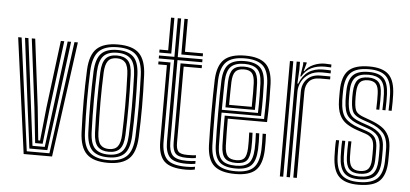

<svg xmlns="http://www.w3.org/2000/svg" viewBox="-52 -878 2121 994"><g transform="rotate(5 1009.0 -381.0)"><path d="M100.2 0 19.2 -600H37.2L115 -15.5H232.8L311.8 -600H329.5L247.8 0ZM127.2 -30.8 100.8 -234.2 54.8 -600H72.5L117.8 -239L142 -46.2H205.8L230.5 -239.8L276.5 -600H294.2L247.5 -234.8L220.5 -30.8ZM154.5 -61.5 134.8 -243.5 90 -600H107.8L151.5 -248.5L169.2 -77H178.8L196.8 -249.8L241 -600H258.8L213.8 -245L193.5 -61.5Z M537.8 7.5Q461.5 7.5 426.9 -26.9Q392.2 -61.2 389 -139.5Q385.5 -226.8 385.5 -303.5Q385.5 -380.2 389 -461.2Q392.5 -540.8 428 -574.1Q463.5 -607.5 537.8 -607.5Q614.5 -607.5 648.6 -572.9Q682.8 -538.2 686 -460.2Q689.5 -372.8 689.5 -296Q689.5 -219.2 686.2 -139Q682.5 -59 647 -25.8Q611.5 7.5 537.8 7.5ZM537.8 -6.8Q602 -6.8 633.8 -36.6Q665.5 -66.5 668.8 -139.5Q672 -219.5 672.1 -294.5Q672.2 -369.5 668.8 -459.5Q665.8 -528.8 636.1 -561Q606.5 -593.2 537.8 -593.2Q470.8 -593.2 440.1 -562.1Q409.5 -531 406.2 -458.5Q403.2 -386.8 403 -308.9Q402.8 -231 406.5 -139.2Q409.5 -65 442.2 -35.9Q475 -6.8 537.8 -6.8ZM537.8 -21Q480.8 -21 453.6 -48.6Q426.5 -76.2 423.8 -142.2Q420.8 -217.5 420.6 -298.6Q420.5 -379.8 423.5 -457.8Q426.5 -523.2 453.4 -551.1Q480.2 -579 537.8 -579Q592.5 -579 620.5 -552.6Q648.5 -526.2 651.2 -460.2Q654.5 -375 654.6 -297.9Q654.8 -220.8 651.5 -142.5Q648.5 -76.2 621.5 -48.6Q594.5 -21 537.8 -21ZM537.8 -35.5Q585.5 -35.5 608.5 -59.8Q631.5 -84 634 -143Q636.8 -210.2 637 -289.9Q637.2 -369.5 634 -457Q631.8 -516.8 608.2 -540.6Q584.8 -564.5 537.8 -564.5Q489.8 -564.5 466.8 -540.2Q443.8 -516 441 -457.2Q438.5 -389.8 438.1 -310.2Q437.8 -230.8 441 -142.5Q443.5 -82.5 467.4 -59Q491.2 -35.5 537.8 -35.5ZM537.8 -49.8Q500 -49.8 480.2 -70.4Q460.5 -91 458.5 -143.2Q452.5 -301 458.5 -456.2Q460.8 -506.8 479.4 -528.5Q498 -550.2 537.8 -550.2Q575 -550.2 594.8 -529.9Q614.5 -509.5 616.5 -456.8Q622.5 -293.2 616.5 -143.8Q614.5 -92.5 595.5 -71.1Q576.5 -49.8 537.8 -49.8ZM537.8 -64.2Q569 -64.2 583.2 -83.2Q597.5 -102.2 599.2 -144.8Q601.8 -214.8 602.1 -291.1Q602.5 -367.5 599 -456Q597.5 -499.8 582.5 -517.8Q567.5 -535.8 537.8 -535.8Q506 -535.8 491.9 -516.6Q477.8 -497.5 476 -455.5Q472.8 -378 472.9 -304.5Q473 -231 476 -143.8Q477.8 -99.5 493 -81.9Q508.2 -64.2 537.8 -64.2Z M944.2 -23.2Q879 -23.2 856.4 -48.4Q833.8 -73.5 833.8 -128V-553.8H753.8V-569.2H833.8V-770H851.2V-569.2H979.8V-553.8H851.2V-128Q851.2 -80 870.5 -59.2Q889.8 -38.5 944.2 -38.5Q966.8 -38.5 989.8 -41.5V-26.8Q971.2 -23.2 944.2 -23.2ZM753.8 -584.5V-600H798.8V-770H816.2V-584.5ZM868.5 -584.5V-770H886V-600H979.8V-584.5ZM944.2 7.5Q863 7.5 830.9 -24Q798.8 -55.5 798.8 -128V-523H753.8V-538.5H816.2V-128Q816.2 -64.8 843.4 -36.2Q870.5 -7.8 944.2 -7.8Q957 -7.8 968.6 -8.6Q980.2 -9.5 989.8 -11.8V3Q972 7.5 944.2 7.5ZM944.2 -53.8Q899.2 -53.8 883.9 -70.8Q868.5 -87.8 868.5 -128V-538.5H979.8V-523H886V-128Q886 -95.5 897.4 -82.4Q908.8 -69.2 944.2 -69.2Q977.2 -69.2 989.8 -71.5V-56.8Q972 -53.8 944.2 -53.8Z M1200 7.5Q1125.2 7.5 1090.1 -23.1Q1055 -53.8 1052 -127.8Q1051 -160.2 1050.4 -204.4Q1049.8 -248.5 1049.8 -296.8Q1049.8 -345 1050.4 -390.4Q1051 -435.8 1052.2 -470.5Q1055.8 -544 1090.1 -575.8Q1124.5 -607.5 1199 -607.5Q1270.8 -607.5 1304.8 -577.1Q1338.8 -546.8 1342 -473.2Q1343.2 -443.2 1343.5 -389.4Q1343.8 -335.5 1341 -274.5H1137Q1137.2 -195.8 1139.2 -134Q1140.8 -96 1154 -80.1Q1167.2 -64.2 1200 -64.2Q1229.2 -64.2 1241.1 -78.8Q1253 -93.2 1254.8 -132Q1256 -162.8 1253.8 -212.8H1271.2Q1273.5 -162.5 1272.2 -131.2Q1270.2 -85.5 1254.1 -67.6Q1238 -49.8 1200 -49.8Q1158.5 -49.8 1140.8 -68.4Q1123 -87 1121.5 -132.2Q1120.5 -161.2 1120.1 -205.5Q1119.8 -249.8 1119.8 -288.8H1324.2Q1326.2 -343.8 1326 -393.6Q1325.8 -443.5 1324.5 -472.8Q1321.5 -540.2 1291 -566.8Q1260.5 -593.2 1199 -593.2Q1132.2 -593.2 1102.5 -564.1Q1072.8 -535 1069.8 -469.5Q1068.5 -434 1067.9 -388.9Q1067.2 -343.8 1067.2 -296.1Q1067.2 -248.5 1067.9 -205Q1068.5 -161.5 1069.5 -129.2Q1072.2 -62.5 1102.6 -34.6Q1133 -6.8 1200 -6.8Q1264.8 -6.8 1293.1 -34.5Q1321.5 -62.2 1324.5 -128.8Q1325.2 -145.2 1324.9 -167.6Q1324.5 -190 1323.5 -212.8H1341Q1342 -192.2 1342.4 -169.4Q1342.8 -146.5 1342 -128Q1338.8 -54.5 1306.1 -23.5Q1273.5 7.5 1200 7.5ZM1200 -21Q1141.8 -21 1115.6 -45.5Q1089.5 -70 1087 -130Q1085.8 -163.8 1085.2 -208.5Q1084.8 -253.2 1084.8 -301Q1084.8 -348.8 1085.2 -392.5Q1085.8 -436.2 1087 -468.2Q1089.8 -529 1116.2 -554Q1142.8 -579 1199 -579Q1252 -579 1278.1 -555.6Q1304.2 -532.2 1307 -472.2Q1308 -448.2 1308.5 -403.1Q1309 -358 1307.2 -303H1102.2Q1102.2 -253 1102.5 -214.1Q1102.8 -175.2 1103.5 -131.2Q1104.2 -79.5 1125.9 -57.5Q1147.5 -35.5 1200 -35.5Q1245.5 -35.5 1266.2 -55.8Q1287 -76 1289.5 -129.8Q1291 -163 1288.5 -212.8H1306Q1307.2 -190 1307.5 -168.4Q1307.8 -146.8 1307 -129.2Q1304.2 -69.8 1280.1 -45.4Q1256 -21 1200 -21ZM1102.2 -317.5H1290Q1291.5 -365.5 1291 -407.4Q1290.5 -449.2 1289.5 -471.8Q1287.2 -524.8 1265.1 -544.6Q1243 -564.5 1199 -564.5Q1151.5 -564.5 1129.1 -542.9Q1106.8 -521.2 1104.2 -467.2Q1103.5 -443.8 1103 -402.1Q1102.5 -360.5 1102.2 -317.5ZM1119.8 -331.8Q1120 -361.8 1120.4 -397.6Q1120.8 -433.5 1121.8 -466.2Q1123.8 -512.5 1141.6 -531.4Q1159.5 -550.2 1199 -550.2Q1237 -550.2 1253.6 -532.1Q1270.2 -514 1272.2 -470.2Q1273 -452.8 1273.5 -415.4Q1274 -378 1272.8 -331.8ZM1137.5 -346.2H1255.2Q1256.2 -386 1255.8 -420.4Q1255.2 -454.8 1254.8 -469.8Q1253 -506.8 1240.2 -521.2Q1227.5 -535.8 1199 -535.8Q1168 -535.8 1154.4 -520.1Q1140.8 -504.5 1139.2 -465.5Q1138.5 -439.5 1138 -410.2Q1137.5 -381 1137.5 -346.2Z M1491.8 -525 1501 -585.5V-600H1518.8V-595.8L1506.8 -553.8H1510Q1525.5 -576.8 1554.1 -589.4Q1582.8 -602 1613.2 -602Q1626.5 -602 1647 -600.5V-585.2Q1631.2 -586.5 1614.5 -586.5Q1575 -586.5 1545 -572.1Q1515 -557.8 1496.5 -525ZM1466.5 0V-600H1483.8L1484 -558L1480.2 -486.8H1484.5Q1516.2 -570.8 1606 -570.8Q1617 -570.8 1628.8 -570.5Q1640.5 -570.2 1647 -569.8V-554.2Q1639.8 -554.8 1627.2 -555.1Q1614.8 -555.5 1603 -555.5Q1562.8 -555.5 1536.4 -539Q1510 -522.5 1497 -497.1Q1484 -471.8 1484 -445V0ZM1431.5 0V-600H1449V0ZM1501.5 0V-446.5Q1501.5 -486.8 1526.2 -512.6Q1551 -538.5 1595.8 -538.5H1647V-523Q1635.2 -523 1621.6 -523Q1608 -523 1595.8 -523Q1556.2 -523 1538 -502.2Q1519.8 -481.5 1519.8 -447.8V0Z M1840.2 -49.8Q1804.2 -49.8 1787.1 -68.1Q1770 -86.5 1768.5 -131Q1768 -148 1767.9 -169.4Q1767.8 -190.8 1769 -212.8H1785Q1784 -194 1784 -172.5Q1784 -151 1784.5 -132Q1785.5 -95.8 1798.6 -80Q1811.8 -64.2 1840.2 -64.2Q1872.2 -64.2 1885 -79.6Q1897.8 -95 1899 -126.5Q1899.8 -142.5 1899.6 -155.9Q1899.5 -169.2 1899.5 -185.8Q1899.5 -221 1887.9 -236.2Q1876.2 -251.5 1854 -259L1811.2 -273.2Q1777.8 -284.5 1753.6 -300.5Q1729.5 -316.5 1716.4 -344.6Q1703.2 -372.8 1702.2 -420.2Q1701.8 -436.5 1702 -448.5Q1702.2 -460.5 1702.2 -470Q1703 -542.8 1735.5 -575.1Q1768 -607.5 1843.8 -607.5Q1913.5 -607.5 1945 -576.5Q1976.5 -545.5 1979 -473.8Q1979.8 -455.8 1979.6 -432.9Q1979.5 -410 1978.5 -388.8H1962.5Q1963.5 -408.2 1963.6 -431.1Q1963.8 -454 1963 -472.8Q1960.8 -537.2 1933 -565.2Q1905.2 -593.2 1843.8 -593.2Q1777 -593.2 1748.5 -564.2Q1720 -535.2 1719.2 -470Q1719 -456.5 1718.9 -446Q1718.8 -435.5 1719.2 -420.2Q1721.5 -357.5 1744.1 -330.9Q1766.8 -304.2 1816.2 -287.5L1858.2 -273.5Q1891.2 -262 1903.8 -242.1Q1916.2 -222.2 1916.2 -185.8Q1916.2 -171.5 1916.4 -157.4Q1916.5 -143.2 1916 -126.2Q1914.8 -86.8 1897.8 -68.2Q1880.8 -49.8 1840.2 -49.8ZM1840.2 -21Q1785.5 -21 1762 -46.9Q1738.5 -72.8 1736.5 -129.5Q1736 -148.5 1735.8 -169.1Q1735.5 -189.8 1737 -212.8H1753Q1751.8 -189.5 1751.9 -167.8Q1752 -146 1752.5 -130Q1754.2 -79.5 1774.6 -57.5Q1795 -35.5 1840.2 -35.5Q1890.8 -35.5 1911.1 -57.6Q1931.5 -79.8 1932.8 -126.2Q1933.5 -142.8 1933.4 -156Q1933.2 -169.2 1933.2 -185.8Q1933.2 -231 1916.1 -253.1Q1899 -275.2 1862.5 -287.5L1821.5 -301.8Q1776 -317.2 1757.2 -340.9Q1738.5 -364.5 1736.2 -420.5Q1735.5 -435.5 1735.8 -446.2Q1736 -457 1736.2 -469.8Q1737 -527.2 1761.4 -553.1Q1785.8 -579 1843.8 -579Q1897.2 -579 1921.1 -554.2Q1945 -529.5 1947 -472.2Q1947.5 -455.2 1947.6 -435Q1947.8 -414.8 1946.5 -388.8H1930.5Q1931.8 -415.5 1931.6 -435.5Q1931.5 -455.5 1931 -472.2Q1929.2 -523 1908.1 -543.8Q1887 -564.5 1843.8 -564.5Q1795.2 -564.5 1774.5 -542.1Q1753.8 -519.8 1753.2 -469.8Q1753 -456.2 1752.8 -445.9Q1752.5 -435.5 1753.2 -420.5Q1754.8 -385.8 1762.4 -366.2Q1770 -346.8 1785.5 -335.8Q1801 -324.8 1826.2 -316L1866.8 -301.8Q1909.5 -287 1929.9 -261.9Q1950.2 -236.8 1950.2 -185.8Q1950.2 -169.2 1950.2 -155.6Q1950.2 -142 1949.8 -126Q1948.2 -71.5 1923.8 -46.2Q1899.2 -21 1840.2 -21ZM1840.2 7.5Q1770.5 7.5 1738.8 -23.8Q1707 -55 1704.5 -128Q1703.8 -148.5 1703.6 -170.8Q1703.5 -193 1705 -212.8H1721Q1719.8 -194.2 1719.8 -171.1Q1719.8 -148 1720.5 -128.8Q1722.8 -63.5 1750.6 -35.1Q1778.5 -6.8 1840.2 -6.8Q1907.8 -6.8 1936.5 -35Q1965.2 -63.2 1966.8 -126Q1967.2 -142 1967.2 -155.6Q1967.2 -169.2 1967.2 -185.8Q1967.2 -242.8 1942.9 -271Q1918.5 -299.2 1871 -316.2L1831.2 -330.2Q1796.5 -342.8 1784.4 -359.8Q1772.2 -376.8 1770 -420.5Q1768.8 -442.5 1770 -469.8Q1772.2 -512.8 1788.6 -531.5Q1805 -550.2 1843.8 -550.2Q1879 -550.2 1896.4 -532.5Q1913.8 -514.8 1915 -470.5Q1915.5 -457.5 1915.5 -435.8Q1915.5 -414 1914.5 -388.8H1898.5Q1899.5 -413 1899.5 -433.5Q1899.5 -454 1899 -469.8Q1898 -505.8 1884.9 -520.8Q1871.8 -535.8 1843.8 -535.8Q1814 -535.8 1801.2 -520.4Q1788.5 -505 1787 -469.8Q1786.5 -456.2 1786.4 -445.6Q1786.2 -435 1787 -420.5Q1789 -380 1800 -366.9Q1811 -353.8 1836.2 -344.5L1875.2 -330.2Q1907.5 -318.5 1932.1 -302.2Q1956.8 -286 1970.4 -258.4Q1984 -230.8 1984 -185.8Q1984 -169 1984.1 -155.5Q1984.2 -142 1983.8 -125.8Q1982 -56.8 1950 -24.6Q1918 7.5 1840.2 7.5Z"/></g></svg>

Font: Big Shoulders Inline Display SemiBold
Style: Regular
Weight: 600
Designer: Patric King
Foundry: XO Type Co
Version: Version 1.000